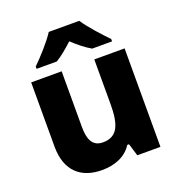

<svg xmlns="http://www.w3.org/2000/svg" viewBox="-138 -881 936 1006"><g transform="rotate(-20 329.5 -378.0)"><path d="M415 -766H245C216 -720 157 -656 119 -619V-606H232C267 -628 294 -651 329 -683C364 -651 394 -626 429 -606H540V-619C506 -654 445 -720 415 -766ZM589 -549H420V-300C420 -187 397 -125 315 -125C261 -125 238 -163 238 -238V-549H68V-191C68 -51 148 10 261 10C330 10 394 -13 429 -69H439L460 0H589Z"/></g></svg>

Font: Noto Sans Lao UI ExtBd
Style: Regular
Weight: 800
Designer: Monotype Design Team
Foundry: Monotype Imaging Inc.
Version: Version 2.000